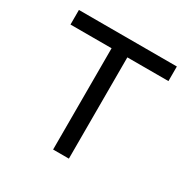

<svg xmlns="http://www.w3.org/2000/svg" viewBox="-128 -658 763 775"><g transform="rotate(30 253.0 -270.0)"><path d="M290 0H216.5V-472H25V-540H481.5V-472H290Z"/></g></svg>

Font: CCSD_manrope
Style: Regular
Weight: 400
Designer: Mikhail Sharanda
Foundry: Mikhail Sharanda
Version: Version 4.503